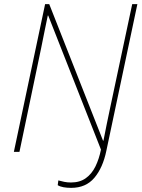

<svg xmlns="http://www.w3.org/2000/svg" viewBox="-20 -734 684 928"><path d="M324 174Q304 174 287 171Q270 168 259 161L262 138Q276 142 291 145Q306 148 323 148Q366 148 395 127Q424 106 441.5 70Q459 34 468 -11L213 -659H211Q202 -616 194.5 -579Q187 -542 179 -502L74 0H47L198 -714H218L478 -54H480Q488 -93 496 -134.5Q504 -176 512 -211L619 -714H644L494 -5Q477 77 436 125.5Q395 174 324 174Z"/></svg>

Font: Noto Sans Disp Thin
Style: Italic
Weight: 100
Italic angle: -12°
Designer: Monotype Design Team
Foundry: Monotype Imaging Inc.
Version: Version 2.000;GOOG;noto-source:20170915:90ef993387c0